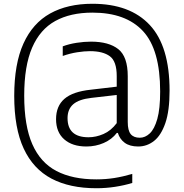

<svg xmlns="http://www.w3.org/2000/svg" viewBox="-20 -769 976 1019"><path d="M491.5 230Q350 230 253 178.8Q156 127.5 105.8 19.5Q55.5 -88.5 55.5 -260Q55.5 -430 104.5 -538Q153.5 -646 246.2 -697.5Q339 -749 470.5 -749Q670 -749 775 -636.2Q880 -523.5 880 -288Q880 -180.5 857.5 -115.5Q835 -50.5 797.5 -21Q760 8.5 713.5 8.5Q669 8.5 642.2 -11Q615.5 -30.5 605.5 -63.5H600Q573.5 -29 530.5 -10.2Q487.5 8.5 438.5 8.5Q364 8.5 320.8 -29.5Q277.5 -67.5 277.5 -136.5Q277.5 -206 322 -244.5Q366.5 -283 462.5 -293L599.5 -309V-365.5Q599.5 -443.5 563 -470.5Q526.5 -497.5 457.5 -497.5Q427.5 -497.5 389.2 -491.5Q351 -485.5 313 -472V-523Q346 -535.5 386.5 -541.8Q427 -548 463 -548Q557.5 -548 607.8 -508.2Q658 -468.5 658 -364.5V-121.5Q658 -76.5 673.8 -57.2Q689.5 -38 722 -38Q750.5 -38 775 -61Q799.5 -84 814.8 -137.5Q830 -191 830 -283.5Q830 -505.5 739 -603.8Q648 -702 470.5 -702Q354 -702 273.2 -657.5Q192.5 -613 150.5 -516Q108.5 -419 108.5 -261.5Q108.5 -101.5 151.5 -3.8Q194.5 94 279.5 138.5Q364.5 183 491.5 183Q540.5 183 586.5 175.8Q632.5 168.5 682 154V202Q639.5 215 590.8 222.5Q542 230 491.5 230ZM338.5 -142Q338.5 -40.5 450 -40.5Q489.5 -40.5 529.2 -57.8Q569 -75 599.5 -115.5V-265L465 -249.5Q399 -242 368.8 -215.8Q338.5 -189.5 338.5 -142Z"/></svg>

Font: Encode Sans Lt
Style: Regular
Weight: 300
Designer: Multiple Designers
Foundry: Impallari Type
Version: Version 3.002; ttfautohint (v1.8.3) -l 8 -r 50 -G 200 -x 14 